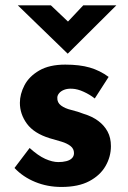

<svg xmlns="http://www.w3.org/2000/svg" viewBox="-20 -703 486 731"><path d="M213.9 8.8Q160.2 8.8 113.8 -10.3Q67.4 -29.3 35.2 -63.5L92.8 -139.6Q125 -110.4 152.3 -98.1Q179.7 -85.9 202.1 -85.9Q218.8 -85.9 232.4 -89.4Q246.1 -92.8 253.9 -100.6Q261.7 -108.4 261.7 -120.1Q261.7 -136.7 248.5 -147Q235.4 -157.2 214.4 -163.6Q193.4 -169.9 168.9 -176.8Q109.4 -195.3 82.5 -231.9Q55.7 -268.6 55.7 -311.5Q55.7 -344.7 73.2 -378.4Q90.8 -412.1 129.4 -434.6Q168 -457 228.5 -457Q283.2 -457 321.8 -445.8Q360.4 -434.6 393.6 -410.2L340.8 -328.1Q322.3 -342.8 298.8 -353.5Q275.4 -364.3 254.9 -365.2Q237.3 -366.2 224.6 -361.3Q211.9 -356.4 205.1 -348.1Q198.2 -339.8 198.2 -331.1Q197.3 -312.5 212.4 -301.3Q227.5 -290 252 -284.2Q276.4 -278.3 298.8 -269.5Q331.1 -259.8 354 -242.7Q377 -225.6 389.6 -202.1Q402.3 -178.7 402.3 -146.5Q402.3 -106.4 381.8 -70.8Q361.3 -35.2 319.8 -13.2Q278.3 8.8 213.9 8.8ZM173.8 -682.6 252 -608.4 217.8 -598.6 296.9 -682.6H422.9L238.3 -499H237.3L47.9 -682.6Z"/></svg>

Font: Josefin Sans CFJ
Style: Bold
Weight: 700
Designer: Santiago Orozco
Foundry: Typemade
Version: Version 2.001